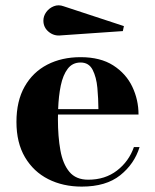

<svg xmlns="http://www.w3.org/2000/svg" viewBox="-20 -682 576 712"><path d="M206.1 -550.8Q180.7 -547.6 160.8 -563.8Q140.9 -580.1 140.9 -605.5Q140.9 -622.6 151.6 -637.3Q162.4 -652.1 179.6 -658.9Q196.8 -665.8 216.1 -658.7L439.5 -585.2L435.5 -566.7ZM497.6 -136.7Q478.3 -74 425.7 -32Q373 10 283.2 10Q213.6 10 158.9 -17.7Q104.2 -45.4 72.6 -99Q41 -152.6 41 -230Q41 -307.4 71.4 -361Q101.8 -414.6 155.4 -442.3Q209 -470 278.8 -470Q352.3 -470 399.9 -439.5Q447.5 -408.9 470.6 -360.4Q493.7 -311.8 493.7 -257.3H195.1Q194.8 -248.8 194.8 -240Q194.8 -175.5 203.9 -124.9Q212.9 -74.2 237.2 -44.9Q261.5 -15.6 307.1 -15.6Q369.9 -15.6 413.9 -49.6Q458 -83.5 476.6 -136.7ZM278.8 -450.2Q248.8 -450.2 231.2 -427.1Q213.6 -404.1 205.4 -364.9Q197.3 -325.7 195.6 -277.3H345Q344.7 -315.9 341.1 -356Q337.4 -396 323.5 -423.1Q309.6 -450.2 278.8 -450.2Z"/></svg>

Font: Bodoni* 11
Style: Bold
Weight: 700
Version: Version 2.000; ttfautohint (v1.8.1)